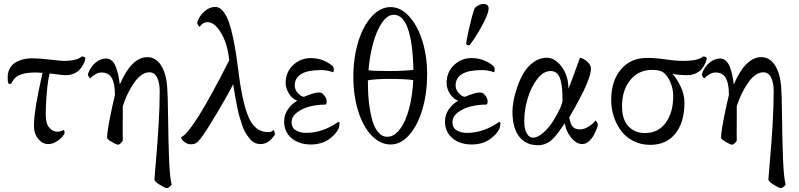

<svg xmlns="http://www.w3.org/2000/svg" viewBox="-20 -731 4070 978"><path d="M19 -335.9Q19 -360.4 28.1 -378.7Q37.1 -397 50.5 -407.2Q64 -417.5 82 -423.8Q100.1 -430.2 115 -432.1Q129.9 -434.1 145 -434.1Q177.7 -434.1 234.4 -427.5Q291 -420.9 304.2 -420.9Q372.1 -420.9 397 -443.8Q401.4 -443.8 408 -441.2Q414.6 -438.5 415 -435.1Q415 -431.6 412.8 -423.3Q410.6 -415 403.6 -401.6Q396.5 -388.2 386.2 -376.7Q376 -365.2 357.2 -356.7Q338.4 -348.1 314.9 -348.1Q305.2 -348.1 293.5 -349.4Q281.7 -350.6 263.4 -353Q245.1 -355.5 232.9 -356.9Q224.1 -325.2 218.5 -260.5Q212.9 -195.8 212.9 -147.9Q212.9 -101.1 231.2 -80.6Q249.5 -60.1 271 -60.1Q290 -60.1 303.2 -68.8Q309.1 -64.5 309.1 -54.2Q309.1 -49.3 298.8 -36.1Q288.6 -22.9 267.8 -10Q247.1 2.9 225.1 2.9Q195.8 2.9 174.3 -23.9Q152.8 -50.8 152.8 -87.9Q152.8 -104.5 154.3 -124Q155.8 -143.6 159.4 -167.2Q163.1 -190.9 165.5 -207.5Q168 -224.1 173.8 -252.2Q179.7 -280.3 181.6 -290.5Q183.6 -300.8 189.9 -329.6Q196.3 -358.4 196.8 -359.9Q172.4 -361.8 164.1 -361.8Q124.5 -361.8 99.1 -355.2Q73.7 -348.6 60.5 -336.9Q47.4 -325.2 38.1 -306.2Q33.2 -301.3 22.9 -305.2Q19 -314.9 19 -335.9Z M427.7 -353Q438 -386.2 464.4 -409.7Q490.7 -433.1 520.5 -433.1Q537.6 -432.6 550 -421.6Q562.5 -410.6 570.3 -389.6Q578.1 -368.7 582.3 -349.1Q586.4 -329.6 590.3 -300.8Q649.9 -439.9 730.5 -439.9Q772.9 -439.9 799.6 -399.2Q826.2 -358.4 831.5 -290Q835 -247.1 836.2 -132.6Q837.4 -18.1 841.1 78.1Q844.7 174.3 854.5 209Q850.6 215.3 843.3 221.2Q835.9 227.1 829.6 227.1Q820.8 227.1 793.5 210Q766.1 192.9 766.6 182.1Q767.6 164.1 774.9 81.5Q782.2 -1 787.8 -93.8Q793.5 -186.5 793.5 -266.1Q793.5 -311 780 -336.9Q766.6 -362.8 740.7 -362.8Q701.2 -362.8 664.3 -311Q627.4 -259.3 605.5 -189.9V-136.2Q605.5 -134.8 605.2 -109.4Q605 -84 605 -57.6Q605 -31.2 605.5 -14.2Q605 -13.7 604.5 -12.7Q592.3 4.9 581.5 5.9Q572.8 5.9 549.1 -8.1Q525.4 -22 525.4 -30.8Q525.4 -64.9 551.8 -188L565.4 -247.1Q565.4 -307.1 548.8 -334.5Q532.2 -361.8 497.6 -361.8Q480.5 -361.8 464.1 -351.6Q447.8 -341.3 440.4 -332Q437 -332 432.4 -339.6Q427.7 -347.2 427.7 -353Z M902.3 -32.2Q961.4 -55.7 1147.5 -423.8Q1139.2 -507.8 1106.2 -563Q1073.2 -618.2 1037.1 -618.2Q1026.9 -618.2 1018.3 -613.8Q1009.8 -609.4 1006.1 -605.5Q1002.4 -601.6 997.6 -595.2Q993.7 -595.2 989 -602.8Q984.4 -610.4 984.4 -616.2Q994.1 -649.4 1020.8 -672.6Q1047.4 -695.8 1077.1 -695.8Q1098.6 -695.8 1116.5 -673.6Q1134.3 -651.4 1145.8 -619.1Q1157.2 -586.9 1167.2 -538.8Q1177.2 -490.7 1183.1 -451.2Q1189 -411.6 1195.3 -362.8Q1195.3 -360.8 1195.6 -359.9Q1195.8 -358.9 1196 -357.2Q1196.3 -355.5 1196.3 -354Q1216.3 -199.7 1248.5 -128.9Q1282.2 -57.1 1346.2 -58.1Q1346.7 -58.1 1347.2 -58.1Q1347.7 -58.1 1348.1 -58.1Q1362.8 -58.1 1372.6 -67.9Q1375.5 -67.9 1377.9 -60.1Q1380.4 -52.2 1380.4 -45.9Q1349.6 2.9 1307.1 2.9Q1291 2.9 1276.9 -3.9Q1262.7 -10.7 1251.5 -24.9Q1240.2 -39.1 1230.7 -54.4Q1221.2 -69.8 1213.6 -93Q1206.1 -116.2 1200.4 -135Q1194.8 -153.8 1189.2 -180.9Q1183.6 -208 1180.7 -224.6Q1177.7 -241.2 1173.6 -266.6Q1169.4 -292 1167.5 -301.8Q1144 -253.9 1086.7 -157.5Q1029.3 -61 1005.4 -29.8Q990.2 -9.8 979.7 -2.9Q969.2 3.9 950.2 3.9Q935.5 3.9 919.9 -7.6Q904.3 -19 902.3 -32.2Z M1427.2 -111.8Q1427.2 -146.5 1446.5 -174.1Q1465.8 -201.7 1494.1 -217.8Q1468.3 -228 1451.7 -254.4Q1435.1 -280.8 1435.1 -308.1Q1435.1 -363.8 1472.9 -399.4Q1510.7 -435.1 1562.5 -435.1Q1601.6 -435.1 1632.6 -420.7Q1663.6 -406.2 1678.2 -390.1Q1680.2 -384.8 1680.2 -375.5Q1680.2 -366.2 1677.2 -362.8Q1648.4 -374 1615.2 -374Q1481.4 -374 1481.4 -294.9Q1481.4 -273.9 1497.8 -256.3Q1514.2 -238.8 1528.3 -237.8Q1580.6 -259.8 1603.5 -259.8Q1615.2 -259.8 1621.1 -255.9Q1644 -235.8 1644 -214.8Q1644 -198.2 1636.2 -198.2Q1598.1 -198.2 1560.3 -189.2Q1522.5 -180.2 1493.9 -158.9Q1465.3 -137.7 1465.3 -108.9Q1465.3 -80.1 1486.8 -67.1Q1508.3 -54.2 1539.1 -54.2Q1624 -54.2 1703.1 -109.9Q1709.5 -109.9 1709.5 -102.1Q1709.5 -92.8 1705.1 -77.1Q1690.4 -45.4 1653.6 -20.3Q1616.7 4.9 1563.5 4.9Q1502.9 4.9 1465.1 -27.3Q1427.2 -59.6 1427.2 -111.8Z M1779.8 -339.8Q1779.8 -435.5 1804.4 -516.8Q1829.1 -598.1 1873 -646.5Q1917 -694.8 1969.7 -694.8Q2022 -694.8 2065.2 -646.5Q2108.4 -598.1 2132.1 -520.3Q2155.8 -442.4 2155.8 -354Q2155.8 -257.8 2132.1 -175.8Q2108.4 -93.8 2065.4 -44.4Q2022.5 4.9 1969.7 4.9Q1916.5 4.9 1872.8 -40.8Q1829.1 -86.4 1804.4 -165.5Q1779.8 -244.6 1779.8 -339.8ZM1854 -316.9Q1854 -278.3 1856.2 -242.4Q1858.4 -206.5 1865.2 -167.5Q1872.1 -128.4 1882.6 -99.9Q1893.1 -71.3 1910.9 -52.7Q1928.7 -34.2 1952.1 -34.2Q1987.8 -34.2 2017.1 -73Q2046.4 -111.8 2063.7 -177Q2081.1 -242.2 2085 -323.2Q2039.1 -329.1 1966.8 -329.1Q1890.1 -329.1 1854 -321.8ZM1856.9 -373Q1883.8 -369.1 1966.8 -369.1Q2030.3 -369.1 2085.9 -375Q2079.1 -655.8 1985.8 -655.8Q1953.6 -655.8 1925.8 -615.2Q1897.9 -574.7 1880.6 -511Q1863.3 -447.3 1856.9 -373Z M2354.5 -508.8Q2354.5 -518.6 2368.9 -583.5Q2383.3 -648.4 2396.5 -686Q2399.4 -693.8 2414.6 -702.4Q2429.7 -710.9 2442.9 -710.9Q2468.8 -710.9 2468.8 -688Q2468.8 -665.5 2445.3 -619.4Q2421.9 -573.2 2398.2 -537.6Q2374.5 -502 2369.6 -500H2366.7Q2363.3 -500 2358.9 -502.7Q2354.5 -505.4 2354.5 -508.8ZM2246.6 -111.8Q2246.6 -146.5 2265.9 -174.1Q2285.2 -201.7 2313.5 -217.8Q2287.6 -228 2271.2 -254.4Q2254.9 -280.8 2254.9 -308.1Q2254.9 -363.8 2292.5 -399.4Q2330.1 -435.1 2381.8 -435.1Q2420.9 -435.1 2451.9 -420.7Q2482.9 -406.2 2497.6 -390.1Q2499.5 -384.8 2499.5 -375.5Q2499.5 -366.2 2496.6 -362.8Q2467.8 -374 2434.6 -374Q2300.8 -374 2300.8 -294.9Q2300.8 -273.9 2317.1 -256.3Q2333.5 -238.8 2347.7 -237.8Q2399.9 -259.8 2422.9 -259.8Q2435.1 -259.8 2440.9 -255.9Q2463.9 -235.8 2463.9 -214.8Q2463.9 -198.2 2455.6 -198.2Q2417.5 -198.2 2379.6 -189.2Q2341.8 -180.2 2313.2 -158.9Q2284.7 -137.7 2284.7 -108.9Q2284.7 -80.1 2306.4 -67.1Q2328.1 -54.2 2358.9 -54.2Q2443.4 -54.2 2522.5 -109.9Q2528.8 -109.9 2528.8 -102.1Q2528.8 -90.8 2524.9 -77.1Q2510.3 -45.4 2473.1 -20.3Q2436 4.9 2382.8 4.9Q2322.3 4.9 2284.4 -27.3Q2246.6 -59.6 2246.6 -111.8Z M2590.3 -163.1Q2590.3 -186.5 2596.2 -219.2Q2602.1 -252 2615.7 -290.5Q2629.4 -329.1 2648.7 -361.3Q2668 -393.6 2699 -415.3Q2730 -437 2766.1 -437Q2806.2 -437 2840.8 -391.1Q2875.5 -345.2 2875.5 -278.8Q2891.1 -317.9 2911.6 -374.5Q2932.1 -431.2 2934.1 -436Q2948.7 -436 2969.5 -418.5Q2990.2 -400.9 2990.2 -381.8Q2990.2 -346.7 2952.1 -266.1Q2941.4 -244.1 2923.3 -210.7Q2905.3 -177.2 2892.1 -155.3L2879.4 -132.8Q2886.2 -95.2 2899.2 -83.5Q2912.1 -71.8 2934.1 -71.8Q2957 -71.8 2982.2 -88.9Q3007.3 -106 3012.2 -117.2Q3017.6 -115.2 3021.5 -107.2Q3025.4 -99.1 3025.4 -94.2Q3025.4 -90.3 3019.8 -75.7Q3014.2 -61 3004.6 -43Q2995.1 -24.9 2979.2 -11Q2963.4 2.9 2946.3 2.9Q2915.5 2.9 2888.4 -31Q2861.3 -64.9 2857.4 -103Q2817.4 -45.9 2802.2 -29.8Q2766.1 8.8 2720.2 8.8Q2659.2 8.8 2624.8 -34.9Q2590.3 -78.6 2590.3 -163.1ZM2650.4 -115.2Q2650.4 -72.3 2663.3 -51Q2676.3 -29.8 2694.3 -29.8Q2718.8 -29.8 2747.1 -54.7Q2775.4 -79.6 2796.1 -112.3Q2816.9 -145 2831.1 -175.5Q2845.2 -206.1 2845.2 -219.2Q2845.2 -252.9 2843.3 -276.6Q2841.3 -300.3 2835.2 -323.2Q2829.1 -346.2 2816.4 -357.7Q2803.7 -369.1 2784.2 -369.1Q2747.1 -369.1 2715.3 -326.9Q2683.6 -284.7 2667 -226.8Q2650.4 -168.9 2650.4 -115.2Z M3093.3 -221.2Q3093.3 -319.3 3143.3 -377.9Q3193.4 -436.5 3276.4 -436Q3319.8 -436 3369.9 -428.5Q3419.9 -420.9 3460.4 -420.9Q3537.1 -420.9 3562 -443.8Q3566.4 -443.8 3573 -441.2Q3579.6 -438.5 3580.1 -435.1Q3580.1 -431.6 3577.9 -423.3Q3575.7 -415 3568.8 -401.6Q3562 -388.2 3551.8 -376.7Q3541.5 -365.2 3522.7 -356.7Q3503.9 -348.1 3480.5 -348.1Q3439 -348.1 3405.3 -355Q3424.3 -335.9 3445.3 -294.2Q3466.3 -252.4 3466.3 -207Q3466.3 -107.9 3419.9 -50.3Q3373.5 7.3 3291 6.8Q3244.6 6.8 3206.3 -12.7Q3168 -32.2 3143.8 -64.7Q3119.6 -97.2 3106.4 -137.5Q3093.3 -177.7 3093.3 -221.2ZM3148.4 -189.9Q3148.4 -122.1 3181.2 -87.6Q3213.9 -53.2 3265.1 -53.2Q3332.5 -53.2 3370.8 -105.5Q3409.2 -157.7 3409.2 -241.2Q3409.2 -279.3 3393.6 -314.7Q3377.9 -350.1 3356.4 -363.8Q3339.4 -375 3301.3 -375Q3232.9 -375 3190.7 -323.5Q3148.4 -272 3148.4 -189.9Z M3555.2 -353Q3565.4 -386.2 3591.8 -409.7Q3618.2 -433.1 3647.9 -433.1Q3665 -432.6 3677.5 -421.6Q3689.9 -410.6 3697.8 -389.6Q3705.6 -368.7 3709.7 -349.1Q3713.9 -329.6 3717.8 -300.8Q3777.3 -439.9 3857.9 -439.9Q3900.4 -439.9 3927 -399.2Q3953.6 -358.4 3959 -290Q3962.4 -247.1 3963.6 -132.6Q3964.8 -18.1 3968.5 78.1Q3972.2 174.3 3981.9 209Q3978 215.3 3970.7 221.2Q3963.4 227.1 3957 227.1Q3948.2 227.1 3920.9 210Q3893.6 192.9 3894 182.1Q3895 164.1 3902.3 81.5Q3909.7 -1 3915.3 -93.8Q3920.9 -186.5 3920.9 -266.1Q3920.9 -311 3907.5 -336.9Q3894 -362.8 3868.2 -362.8Q3828.6 -362.8 3791.7 -311Q3754.9 -259.3 3732.9 -189.9V-136.2Q3732.9 -134.8 3732.7 -109.4Q3732.4 -84 3732.4 -57.6Q3732.4 -31.2 3732.9 -14.2Q3732.4 -13.7 3731.9 -12.7Q3719.7 4.9 3709 5.9Q3700.2 5.9 3676.5 -8.1Q3652.8 -22 3652.8 -30.8Q3652.8 -64.9 3679.2 -188L3692.9 -247.1Q3692.9 -307.1 3676.3 -334.5Q3659.7 -361.8 3625 -361.8Q3607.9 -361.8 3591.6 -351.6Q3575.2 -341.3 3567.9 -332Q3564.5 -332 3559.8 -339.6Q3555.2 -347.2 3555.2 -353Z"/></svg>

Font: Crimson
Style: Roman
Weight: 400
Version: Version 0.8